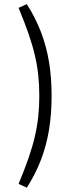

<svg xmlns="http://www.w3.org/2000/svg" viewBox="-20 -793 357 910"><path d="M68 -755.8Q96.2 -688.1 115.2 -633.2Q134.2 -578.2 145.4 -530.1Q156.6 -482 161.4 -435.7Q166.3 -389.4 166.3 -338.6Q166.3 -288.3 161.4 -241.8Q156.6 -195.3 145.4 -147.1Q134.3 -99 115.3 -44.1Q96.3 10.8 68 78.5L107.1 96.6Q148 32.4 173.9 -34.8Q199.8 -101.9 212.2 -177.1Q224.6 -252.2 224.6 -338.6Q224.6 -425.6 212.2 -500Q199.8 -574.4 173.9 -641.8Q148 -709.2 107.1 -773.5Z"/></svg>

Font: Pinar-VF
Style: Regular
Weight: 300
Designer: Amin Abedi
Version: Version 3.0